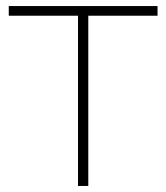

<svg xmlns="http://www.w3.org/2000/svg" viewBox="-20 -615 550 635"><path d="M238 0V-563H9V-595H501V-563H272V0Z"/></svg>

Font: Encode Sans SC SemiExpanded Thin
Style: Regular
Weight: 250
Width: 6
Designer: Multiple Designers
Foundry: Impallari Type
Version: Version 3.002